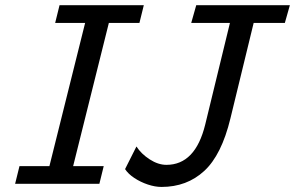

<svg xmlns="http://www.w3.org/2000/svg" viewBox="-20 -719 1154 751"><path d="M542.5 -698.7 525.4 -629.4H405.8L266.1 -69.3H385.7L368.7 0H39.1L56.2 -69.3H173.3L313 -629.4H195.8L212.9 -698.7ZM747.6 -698.7H1113.8L1094.2 -629.4H972.2L881.3 -255.9Q846.7 -112.8 778.8 -50.3Q710.9 12.2 611.8 12.2Q586.4 12.2 558.1 2.7Q529.8 -6.8 505.6 -22.7Q481.4 -38.6 469.2 -57.6L513.7 -146Q532.2 -117.2 565.4 -95.7Q598.6 -74.2 630.9 -74.2Q744.1 -74.2 782.7 -231.9L879.4 -629.4H728Z"/></svg>

Font: Lesson One
Style: Italic
Weight: 400
Italic angle: -14°
Designer: But Ko, Victor Gaultney, Annie Olsen, Julie Remington, Don Collingsworth, Eric Hays, Becca Hirsbrunner
Version: Version 1.100